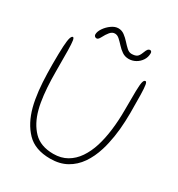

<svg xmlns="http://www.w3.org/2000/svg" viewBox="-182 -872 932 1005"><g transform="rotate(30 284.0 -369.0)"><path d="M271 16.5Q179 16.5 129.8 -34.8Q80.5 -86 58.5 -169.5Q53 -190.5 49 -213.5Q45 -236.5 42.2 -260.8Q39.5 -285 38 -310.5Q36.5 -336 35.8 -362.5Q35 -389 35 -416.5Q35 -488 37.2 -526.8Q39.5 -565.5 44.5 -580.2Q49.5 -595 56.5 -595Q62.5 -595 65.2 -579Q68 -563 68.8 -519.8Q69.5 -476.5 69.5 -394.5Q69.5 -370 70.2 -346Q71 -322 72.5 -299.2Q74 -276.5 76.5 -254.8Q79 -233 82.5 -212.8Q86 -192.5 91 -174Q110 -101.5 152.8 -57.5Q195.5 -13.5 272.5 -13.5Q319.5 -13.5 354.5 -33.8Q389.5 -54 414 -90Q438.5 -126 453.5 -173.5Q461 -197.5 466.5 -224.2Q472 -251 475.5 -279.5Q479 -308 480.8 -337.8Q482.5 -367.5 482.5 -398Q482.5 -472.5 483.2 -513Q484 -553.5 488 -569.2Q492 -585 501 -585Q507.5 -585 510.5 -568Q513.5 -551 514.5 -510.5Q515.5 -470 515.5 -400Q515.5 -374.5 514.2 -349.5Q513 -324.5 510.8 -300.5Q508.5 -276.5 504.8 -253.5Q501 -230.5 496.2 -208.8Q491.5 -187 485 -166.5Q468.5 -112.5 440 -71.2Q411.5 -30 369.8 -6.8Q328 16.5 271 16.5ZM166.5 -650Q160 -650 155.5 -654.5Q151 -659 151 -665.5Q151 -683 165 -703.5Q179 -724 199.8 -738.8Q220.5 -753.5 240.5 -753.5Q261 -753.5 277.8 -741Q294.5 -728.5 308.8 -712.5Q323 -696.5 336.8 -684Q350.5 -671.5 365.5 -671.5Q385 -671.5 396.2 -678.2Q407.5 -685 416 -708Q423 -727 428.5 -732.5Q434 -738 440.5 -738Q444.5 -738 448 -734.8Q451.5 -731.5 451.5 -724Q451.5 -700.5 439.2 -681.8Q427 -663 407.5 -652Q388 -641 366 -641Q343 -641 325.5 -653Q308 -665 293.8 -680.8Q279.5 -696.5 266.2 -708.5Q253 -720.5 238.5 -720.5Q222.5 -720.5 210 -705.8Q197.5 -691 185.5 -667.5Q181 -659 176.5 -654.5Q172 -650 166.5 -650Z"/></g></svg>

Font: Gluten Thin Thin
Style: Regular
Weight: 250
Version: Version 1.300